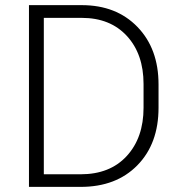

<svg xmlns="http://www.w3.org/2000/svg" viewBox="-20 -731 705 751"><path d="M93.3 0V-710.9H299.8Q435.1 -710.9 517.6 -625.7Q600.1 -540.5 600.1 -400.9V-309.6Q600.1 -168.9 517.3 -84.5Q434.6 0 295.4 0ZM151.4 -661.1V-49.3H295.4Q410.2 -49.3 475.8 -120.8Q541.5 -192.4 541.5 -309.6V-402.3Q541.5 -519.5 476.3 -590.3Q411.1 -661.1 299.8 -661.1Z"/></svg>

Font: Roboto Web
Style: Light
Weight: 300
Designer: Google
Version: Version 1.200310; 2013